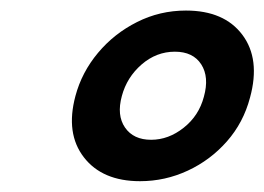

<svg xmlns="http://www.w3.org/2000/svg" viewBox="-20 -738 501 364"><path d="M332.5 -718Q405 -718 439.5 -672Q474 -626 454 -553Q441.5 -505.5 410.2 -470Q379 -434.5 336 -414.5Q293 -394.5 245.5 -394.5Q174 -394.5 139 -439.8Q104 -485 123 -556Q135 -601 165.8 -637.8Q196.5 -674.5 239.8 -696.2Q283 -718 332.5 -718ZM311.5 -640Q276.5 -640 248.5 -615.8Q220.5 -591.5 211 -556Q201 -519.5 217 -496.2Q233 -473 266.5 -473Q299.5 -473 328.2 -495.8Q357 -518.5 366.5 -554.5Q377 -592 361.5 -616Q346 -640 311.5 -640Z"/></svg>

Font: Fraunces 9pt S100
Style: Bold Italic
Weight: 700
Italic angle: -16°
Version: Version 1.000; ttfautohint (v1.8.3)